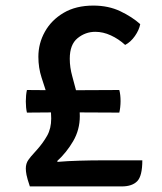

<svg xmlns="http://www.w3.org/2000/svg" viewBox="-20 -668 580 688"><path d="M87 0Q77.5 -28 75 -41.2Q72.5 -54.5 72.5 -64Q72.5 -82 81.5 -94.8Q90.5 -107.5 101 -118.5L113 -132Q134 -155.5 148.8 -181.5Q163.5 -207.5 163.5 -243.5Q163.5 -283.5 152 -319Q140.5 -354.5 129 -389.8Q117.5 -425 117.5 -464.5Q117.5 -512.5 140.8 -554.2Q164 -596 208 -622Q252 -648 314.5 -648Q368.5 -648 411 -627.8Q453.5 -607.5 482.5 -581.5Q478.5 -560.5 463.5 -539Q448.5 -517.5 428.5 -507Q405 -528.5 377.2 -541.2Q349.5 -554 321.5 -554Q286 -554 258 -531.2Q230 -508.5 230 -457.5Q230 -426.5 239 -394.5Q248 -362.5 257 -327.2Q266 -292 266 -252Q266 -203 242.2 -162.2Q218.5 -121.5 184.5 -90.5L187 -88Q221.5 -91 264.2 -92.2Q307 -93.5 353.5 -93.5H490Q490 -37.5 471.8 -18.8Q453.5 0 416 0ZM76.5 -264.5Q74.5 -273 73.5 -283.2Q72.5 -293.5 72.5 -304.5Q72.5 -316 73.5 -326.2Q74.5 -336.5 76.5 -345.5L203 -344.5L407.5 -345.5Q412 -329 412 -305.5Q412 -295.5 410.8 -284Q409.5 -272.5 407.5 -264.5L203 -265.5Z"/></svg>

Font: Signika Negative Medium
Style: Regular
Weight: 500
Designer: Anna Giedry
Foundry: Anna Giedry
Version: Version 2.001